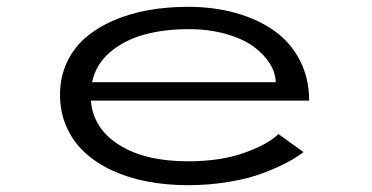

<svg xmlns="http://www.w3.org/2000/svg" viewBox="-20 -532 1090 563"><path d="M870 -86Q850 -70.5 821.8 -55.5Q793.5 -40.5 751.5 -24.5Q709.5 -8.5 651.8 1.2Q594 11 531 11Q468 11 411.8 0.2Q355.5 -10.5 308.8 -32.2Q262 -54 228 -85.5Q194 -117 175 -160Q156 -203 156 -254.5Q156 -305.5 175.8 -348.2Q195.5 -391 230.2 -421Q265 -451 312.5 -471.8Q360 -492.5 415 -502.2Q470 -512 531.5 -512Q607 -512 671.2 -494Q735.5 -476 783.8 -442Q832 -408 859.2 -355.2Q886.5 -302.5 886.5 -237H246.5Q253 -155.5 329.2 -107.2Q405.5 -59 531 -59Q626.5 -59 696.5 -84Q766.5 -109 796.5 -139ZM533 -446.5Q460.5 -446.5 402 -430.2Q343.5 -414 302.2 -378.5Q261 -343 250 -291H788.5Q788 -318.5 771.2 -345.5Q754.5 -372.5 723.8 -395.2Q693 -418 643.2 -432.2Q593.5 -446.5 533 -446.5Z"/></svg>

Font: League Mono Extended Light
Style: Regular
Weight: 300
Width: 9
Designer: Tyler Finck
Foundry: The League of Moveable Type / Tyler Finck
Version: Version 2.210